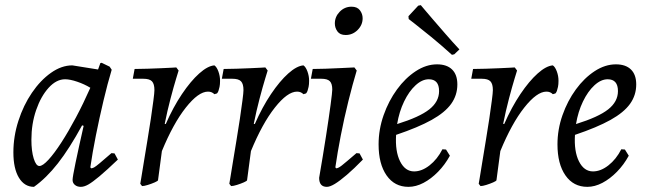

<svg xmlns="http://www.w3.org/2000/svg" viewBox="-20 -714 2511 746"><path d="M334 -60Q339 -60 345.5 -63.5Q352 -67 367.5 -80Q383 -93 413 -119L425 -118L438 -94Q394 -52 366.5 -29Q339 -6 323 3Q307 12 294 12Q280 12 271 4.5Q262 -3 262 -15Q262 -26 273.5 -81.5Q285 -137 305 -225L299 -227Q250 -137 205 -79.5Q160 -22 112 12Q75 12 53.5 -23.5Q32 -59 32 -122Q32 -184 51.5 -244.5Q71 -305 104 -353.5Q137 -402 178 -431Q219 -460 261 -460L361 -444L370 -469L375 -470L406 -455L414 -443Q398 -390 382 -322.5Q366 -255 352.5 -187.5Q339 -120 331 -64ZM133 -69Q146 -69 168.5 -93.5Q191 -118 218.5 -160.5Q246 -203 275 -257.5Q304 -312 331 -373Q308 -387 280 -396.5Q252 -406 233 -406Q199 -406 169 -373Q139 -340 120.5 -286.5Q102 -233 102 -171Q102 -127 111 -98Q120 -69 133 -69Z M525 0Q525 0 529 -23.5Q533 -47 539 -85Q545 -123 552.5 -167Q560 -211 566 -252Q572 -293 576 -323.5Q580 -354 580 -364Q580 -388 570.5 -398Q561 -408 537 -408H496L503 -446Q526 -446 553.5 -447Q581 -448 606.5 -449Q632 -450 648.5 -451Q665 -452 665 -452L674 -440Q674 -440 664.5 -409Q655 -378 642.5 -330.5Q630 -283 620 -233L624 -232Q653 -298 687 -348.5Q721 -399 754 -428.5Q787 -458 813 -460Q822 -454 828.5 -436.5Q835 -419 835 -400Q835 -386 833 -376.5Q831 -367 829 -361.5Q827 -356 825 -353.5Q823 -351 823 -351L813 -348Q808 -353 802 -355.5Q796 -358 788 -358Q751 -358 702 -296Q653 -234 609 -127L594 -14Q594 -11 581.5 -5.5Q569 0 554.5 4.5Q540 9 532 9Z M871 0Q871 0 875 -23.5Q879 -47 885 -85Q891 -123 898.5 -167Q906 -211 912 -252Q918 -293 922 -323.5Q926 -354 926 -364Q926 -388 916.5 -398Q907 -408 883 -408H842L849 -446Q872 -446 899.5 -447Q927 -448 952.5 -449Q978 -450 994.5 -451Q1011 -452 1011 -452L1020 -440Q1020 -440 1010.5 -409Q1001 -378 988.5 -330.5Q976 -283 966 -233L970 -232Q999 -298 1033 -348.5Q1067 -399 1100 -428.5Q1133 -458 1159 -460Q1168 -454 1174.5 -436.5Q1181 -419 1181 -400Q1181 -386 1179 -376.5Q1177 -367 1175 -361.5Q1173 -356 1171 -353.5Q1169 -351 1169 -351L1159 -348Q1154 -353 1148 -355.5Q1142 -358 1134 -358Q1097 -358 1048 -296Q999 -234 955 -127L940 -14Q940 -11 927.5 -5.5Q915 0 900.5 4.5Q886 9 878 9Z M1286 -60Q1294 -60 1308 -71Q1322 -82 1365 -119L1377 -118L1390 -94Q1355 -58 1327.5 -34.5Q1300 -11 1281 0.5Q1262 12 1250 12Q1220 12 1220 -23Q1235 -110 1246.5 -184Q1258 -258 1264.5 -307Q1271 -356 1271 -366Q1271 -389 1261.5 -398.5Q1252 -408 1229 -408H1188L1195 -446Q1216 -446 1245 -447Q1274 -448 1304 -449.5Q1334 -451 1357 -452L1366 -440Q1350 -387 1333.5 -320.5Q1317 -254 1304 -187Q1291 -120 1283 -64ZM1323 -578Q1301 -578 1291 -592Q1281 -606 1281 -623Q1281 -649 1300 -668.5Q1319 -688 1346 -688Q1368 -688 1378.5 -674Q1389 -660 1389 -643Q1389 -617 1369.5 -597.5Q1350 -578 1323 -578Z M1757 -386Q1757 -344 1733 -310.5Q1709 -277 1657 -248Q1605 -219 1519 -190Q1515 -126 1534.5 -87Q1554 -48 1589 -48Q1619 -48 1649 -71.5Q1679 -95 1699 -134L1713 -133L1728 -109Q1709 -74 1682 -46.5Q1655 -19 1625.5 -3.5Q1596 12 1567 12Q1513 12 1482 -32.5Q1451 -77 1451 -153Q1451 -211 1470.5 -266.5Q1490 -322 1522.5 -366.5Q1555 -411 1595.5 -437.5Q1636 -464 1678 -464Q1716 -464 1736.5 -444Q1757 -424 1757 -386ZM1646 -406Q1620 -406 1594.5 -382.5Q1569 -359 1550 -319.5Q1531 -280 1523 -232Q1610 -259 1648 -289Q1686 -319 1686 -360Q1686 -406 1646 -406ZM1567 -651 1605 -692 1615 -694Q1615 -694 1628 -678.5Q1641 -663 1663 -637.5Q1685 -612 1711.5 -581.5Q1738 -551 1765 -522L1745 -503L1736 -501Q1694 -539 1655.5 -570.5Q1617 -602 1592.5 -621Q1568 -640 1568 -640Z M1840 0Q1840 0 1844 -23.5Q1848 -47 1854 -85Q1860 -123 1867.5 -167Q1875 -211 1881 -252Q1887 -293 1891 -323.5Q1895 -354 1895 -364Q1895 -388 1885.5 -398Q1876 -408 1852 -408H1811L1818 -446Q1841 -446 1868.5 -447Q1896 -448 1921.5 -449Q1947 -450 1963.5 -451Q1980 -452 1980 -452L1989 -440Q1989 -440 1979.5 -409Q1970 -378 1957.5 -330.5Q1945 -283 1935 -233L1939 -232Q1968 -298 2002 -348.5Q2036 -399 2069 -428.5Q2102 -458 2128 -460Q2137 -454 2143.5 -436.5Q2150 -419 2150 -400Q2150 -386 2148 -376.5Q2146 -367 2144 -361.5Q2142 -356 2140 -353.5Q2138 -351 2138 -351L2128 -348Q2123 -353 2117 -355.5Q2111 -358 2103 -358Q2066 -358 2017 -296Q1968 -234 1924 -127L1909 -14Q1909 -11 1896.5 -5.5Q1884 0 1869.5 4.5Q1855 9 1847 9Z M2452 -386Q2452 -344 2428 -310.5Q2404 -277 2352 -248Q2300 -219 2214 -190Q2210 -126 2229.5 -87Q2249 -48 2284 -48Q2314 -48 2344 -71.5Q2374 -95 2394 -134L2408 -133L2423 -109Q2404 -74 2377 -46.5Q2350 -19 2320.5 -3.5Q2291 12 2262 12Q2208 12 2177 -32.5Q2146 -77 2146 -153Q2146 -211 2165.5 -266.5Q2185 -322 2217.5 -366.5Q2250 -411 2290.5 -437.5Q2331 -464 2373 -464Q2411 -464 2431.5 -444Q2452 -424 2452 -386ZM2341 -406Q2315 -406 2289.5 -382.5Q2264 -359 2245 -319.5Q2226 -280 2218 -232Q2305 -259 2343 -289Q2381 -319 2381 -360Q2381 -406 2341 -406Z"/></svg>

Font: Alegreya
Style: Italic
Weight: 400
Italic angle: -7°
Designer: Juan Pablo del Peral
Foundry: Huerta Tipografica
Version: Version 2.009